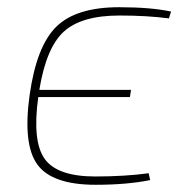

<svg xmlns="http://www.w3.org/2000/svg" viewBox="-20 -504 520 532"><path d="M454 -472 448 -453Q388 -461 311 -461Q206 -461 157 -416.5Q108 -372 89 -255H343L340 -235H86Q69 -112 104 -63.5Q139 -15 244 -15Q326 -15 392 -24L396 -5Q332 8 245 8Q125 8 84 -47.5Q43 -103 62 -240Q81 -376 136 -430Q191 -484 310 -484Q398 -484 454 -472Z"/></svg>

Font: Ezarion Thin
Style: Italic
Weight: 250
Italic angle: -8°
Designer: Natanael Gama
Version: Version 1.001;PS 001.001;hotconv 1.0.70;makeotf.lib2.5.58329